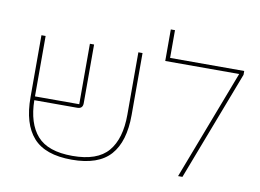

<svg xmlns="http://www.w3.org/2000/svg" viewBox="-80 -863 1346 995"><g transform="rotate(10 593.5 -365.0)"><path d="M353 12Q213 12 150 -59Q87 -130 87 -270V-596H109V-278H342V-596H364V-287Q364 -258 335 -258H109Q111 -136 167.5 -72Q224 -8 353 -8Q484 -8 540.5 -74.5Q597 -141 597 -268V-596H619V-270Q619 -130 556 -59Q493 12 353 12Z M1131 -576H742V-742H764V-596H1154V-576L934 0H911Z"/></g></svg>

Font: IBM Plex Sans Hebrew Thin
Style: Regular
Weight: 100
Designer: Mike Abbink, Paul van der Laan, Pieter van Rosmalen, Yanek Iontef
Foundry: Bold Monday
Version: Version 1.2